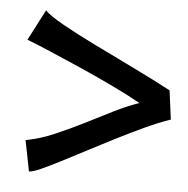

<svg xmlns="http://www.w3.org/2000/svg" viewBox="-39 -537 481 492"><g transform="rotate(5 201.5 -291.5)"><path d="M19.5 -419.9 60.5 -499Q72.3 -486.3 108.9 -465.8Q145.5 -445.3 194.3 -421.4Q243.2 -397.5 296.4 -371.6Q349.6 -345.7 393.6 -322.3L403.3 -248Q372.1 -237.3 336.4 -220.7Q300.8 -204.1 265.1 -186Q229.5 -168 195.3 -149.9Q161.1 -131.8 132.3 -117.2Q103.5 -102.5 83 -93.3Q62.5 -84 52.7 -84L37.1 -163.1Q73.2 -169.9 110.8 -186Q148.4 -202.1 184.1 -220.2Q219.7 -238.3 253.9 -255.4Q288.1 -272.5 319.3 -283.2Q292 -298.8 249.5 -319.3Q207 -339.8 162.6 -359.4Q118.2 -378.9 79.1 -395.5Q40 -412.1 19.5 -419.9Z"/></g></svg>

Font: Miniver
Style: Regular
Weight: 400
Designer: Dathan Boardman
Foundry: Open Window
Version: Version 1.000